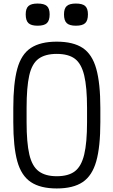

<svg xmlns="http://www.w3.org/2000/svg" viewBox="-20 -1049 640 1083"><path d="M300 14Q208 14 154 -22Q100 -58 77.5 -139.5Q55 -221 55 -360V-440Q55 -579 77.5 -661Q100 -743 154 -778.5Q208 -814 300 -814Q393 -814 446.5 -778.5Q500 -743 523 -661Q546 -579 546 -440V-360Q546 -221 523 -139.5Q500 -58 446.5 -22Q393 14 300 14ZM300 -55Q366 -55 402.5 -83Q439 -111 455 -177.5Q471 -244 471 -360V-440Q471 -557 455 -623.5Q439 -690 402.5 -717.5Q366 -745 300 -745Q235 -745 197.5 -717.5Q160 -690 145 -623.5Q130 -557 130 -440V-360Q130 -244 145.5 -177.5Q161 -111 198.5 -83Q236 -55 300 -55ZM408 -904Q372 -904 356.5 -918.5Q341 -933 341 -968Q341 -1001 356.5 -1015Q372 -1029 408 -1029Q445 -1029 460.5 -1015Q476 -1001 476 -968Q476 -933 460.5 -918.5Q445 -904 408 -904ZM192 -904Q156 -904 140.5 -918.5Q125 -933 125 -968Q125 -1001 140.5 -1015Q156 -1029 192 -1029Q229 -1029 244.5 -1015Q260 -1001 260 -968Q260 -933 244.5 -918.5Q229 -904 192 -904Z"/></svg>

Font: Victor Mono
Style: Regular
Weight: 400
Monospace: yes
Designer: Rune Bjørnerås
Version: Version 1.561;gftools[0.9.30]